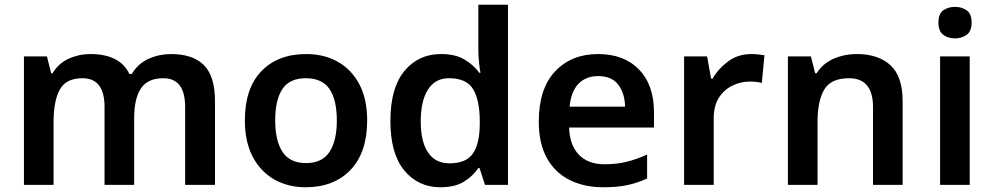

<svg xmlns="http://www.w3.org/2000/svg" viewBox="-20 -780 4192 810"><path d="M701 -552Q794 -552 840.5 -505Q887 -458 887 -353V0H761V-329Q761 -450 669 -450Q603 -450 574.5 -407Q546 -364 546 -282V0H421V-329Q421 -450 328 -450Q259 -450 232.5 -402.5Q206 -355 206 -265V0H81V-542H178L196 -471H202Q227 -513 270 -532.5Q313 -552 361 -552Q422 -552 463.5 -531.5Q505 -511 526 -468H536Q562 -512 607 -532Q652 -552 701 -552Z M1529 -272Q1529 -137 1459 -63.5Q1389 10 1269 10Q1195 10 1137 -23Q1079 -56 1046 -119Q1013 -182 1013 -272Q1013 -407 1082.5 -479.5Q1152 -552 1272 -552Q1347 -552 1405 -519.5Q1463 -487 1496 -424.5Q1529 -362 1529 -272ZM1141 -272Q1141 -186 1172 -139Q1203 -92 1271 -92Q1339 -92 1370 -139Q1401 -186 1401 -272Q1401 -359 1370 -404.5Q1339 -450 1270 -450Q1202 -450 1171.5 -404.5Q1141 -359 1141 -272Z M1838 10Q1744 10 1685.5 -61Q1627 -132 1627 -270Q1627 -409 1686 -480.5Q1745 -552 1841 -552Q1901 -552 1939.5 -529Q1978 -506 2002 -473H2007Q2004 -487 2001 -515.5Q1998 -544 1998 -570V-760H2123V0H2026L2003 -71H1998Q1975 -37 1937 -13.5Q1899 10 1838 10ZM1876 -91Q1946 -91 1974.5 -131.5Q2003 -172 2004 -253V-269Q2004 -356 1976.5 -403Q1949 -450 1874 -450Q1816 -450 1785.5 -402Q1755 -354 1755 -268Q1755 -182 1786 -136.5Q1817 -91 1876 -91Z M2503 -552Q2612 -552 2675.5 -487Q2739 -422 2739 -306V-242H2381Q2383 -168 2422 -127.5Q2461 -87 2530 -87Q2582 -87 2624 -97.5Q2666 -108 2710 -128V-27Q2669 -8 2626.5 1Q2584 10 2524 10Q2445 10 2383.5 -20.5Q2322 -51 2287.5 -112.5Q2253 -174 2253 -267Q2253 -406 2322 -479Q2391 -552 2503 -552ZM2503 -459Q2452 -459 2420.5 -426.5Q2389 -394 2383 -330H2617Q2616 -386 2588.5 -422.5Q2561 -459 2503 -459Z M3150 -552Q3162 -552 3178 -550.5Q3194 -549 3205 -547L3194 -430Q3184 -433 3169.5 -434.5Q3155 -436 3144 -436Q3105 -436 3070 -419Q3035 -402 3013 -368Q2991 -334 2991 -281V0H2866V-542H2963L2980 -448H2986Q3011 -491 3052.5 -521.5Q3094 -552 3150 -552Z M3594 -552Q3685 -552 3736.5 -505Q3788 -458 3788 -353V0H3663V-328Q3663 -450 3562 -450Q3486 -450 3457.5 -402.5Q3429 -355 3429 -265V0H3304V-542H3401L3419 -471H3425Q3452 -513 3497.5 -532.5Q3543 -552 3594 -552Z M4009 -751Q4037 -751 4058 -736.5Q4079 -722 4079 -685Q4079 -648 4058 -633Q4037 -618 4009 -618Q3980 -618 3959.5 -633Q3939 -648 3939 -685Q3939 -722 3959.5 -736.5Q3980 -751 4009 -751ZM4071 -542V0H3946V-542Z"/></svg>

Font: Noto Sans Medefaidrin SemiBold
Style: Regular
Weight: 600
Designer: Dalton Maag Ltd
Foundry: Dalton Maag Ltd
Version: Version 1.002; ttfautohint (v1.8.4.7-5d5b)